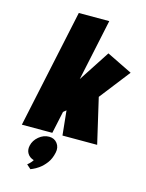

<svg xmlns="http://www.w3.org/2000/svg" viewBox="-136 -782 835 1096"><g transform="rotate(15 282.0 -233.5)"><path d="M129 211 154 233Q153 233 167.5 227Q182 221 202.5 206.5Q223 192 242 167Q261 142 269 104Q276 72 258.5 49Q241 26 210 26Q177 26 149.5 49Q122 72 115 104Q109 131 121.5 151Q134 171 159 178Q155 185 148 193Q141 201 129 211ZM424 -267 564 -447 413 -521 293 -337 370 -700H190L41 0H221L249 -131L266 -145L281 0H486Z"/></g></svg>

Font: Advent Pro Black
Style: Italic
Weight: 900
Italic angle: -12°
Version: Version 3.000